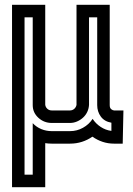

<svg xmlns="http://www.w3.org/2000/svg" viewBox="-20 -597 552 798"><path d="M30 -577H168V-162Q169 -152 176.5 -145Q184 -138 195 -138H271Q281 -138 288.5 -144.5Q296 -151 298 -161V-577H436V-160Q436 -148 442.5 -143Q449 -138 454 -138H493L490 0H454Q429 0 406.5 -7.5Q384 -15 364 -29Q344 -15 320.5 -7.5Q297 0 271 0H195Q188 0 181.5 -0.5Q175 -1 168 -2V181H30ZM350 -525V-161Q349 -145 342.5 -131.5Q336 -118 325 -108Q314 -98 300 -92Q286 -86 271 -86H195Q163 -86 139.5 -107.5Q116 -129 116 -160V-525H82V129H116V-85Q131 -69 151.5 -60.5Q172 -52 195 -52H271Q300 -52 325 -66Q350 -80 365 -103Q378 -83 398.5 -69.5Q419 -56 443 -53V-87Q414 -92 399 -112.5Q384 -133 384 -160V-525Z"/></svg>

Font: Aurach Bi
Style: Regular
Weight: 400
Designer: Peter Wiegel
Foundry: Peter Wiegel
Version: Version 1.002